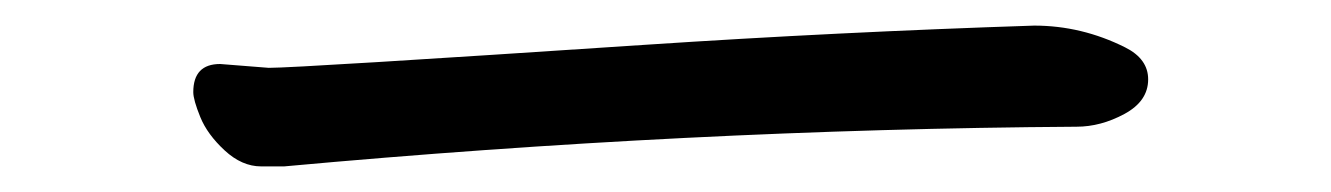

<svg xmlns="http://www.w3.org/2000/svg" viewBox="-20 -413 1040 150"><path d="M202 -283Q519 -312 821 -314Q840 -314 858.5 -324Q877 -334 877 -351Q877 -367 859 -376Q825 -393 788 -393Q635 -388 484 -378Q213 -360 190 -360L152 -363Q131 -363 131 -341Q131 -335 136.5 -321.5Q142 -308 155.5 -295.5Q169 -283 184 -283Z"/></svg>

Font: LXGW WenKai TC
Style: Bold
Weight: 700
Designer: LXGW / Fontworks Inc.
Foundry: LXGW / Fontworks Inc.
Version: Version 1.330;April 28, 2024